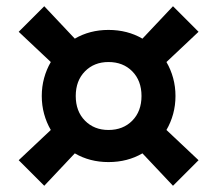

<svg xmlns="http://www.w3.org/2000/svg" viewBox="-20 -648 697 616"><path d="M328 -128Q268 -128 220 -156L122 -52L40 -134L143 -231Q129 -255 121.5 -282.5Q114 -310 114 -340Q114 -370 121.5 -397.5Q129 -425 143 -449L40 -546L122 -628L220 -524Q268 -552 328 -552Q389 -552 437 -524L535 -628L617 -546L514 -449Q528 -425 535.5 -397.5Q543 -370 543 -340Q543 -310 535.5 -282.5Q528 -255 514 -231L617 -134L535 -52L437 -156Q389 -128 328 -128ZM223 -340Q223 -291 252.5 -261Q282 -231 328 -231Q375 -231 404.5 -261Q434 -291 434 -340Q434 -389 404.5 -419Q375 -449 328 -449Q282 -449 252.5 -419Q223 -389 223 -340Z"/></svg>

Font: CyStack Display SemiBold
Style: Regular
Weight: 600
Designer: Weizhong Zhang
Foundry: 本地遙控
Version: Version 1.000;Glyphs 3.1.2 (3151)